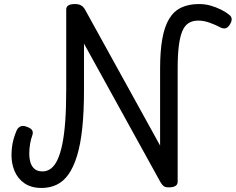

<svg xmlns="http://www.w3.org/2000/svg" viewBox="-20 -914 1168 951"><path d="M186 17Q135 17 101.5 -6Q68 -29 52.5 -66Q37 -103 37 -143Q37 -178 43 -207Q49 -236 63 -269Q70 -283 82 -288Q94 -293 110 -287Q131 -280 138 -270.5Q145 -261 141 -247Q133 -225 129 -201Q125 -177 125 -153Q125 -129 131 -109Q137 -89 151.5 -77Q166 -65 191 -65Q213 -65 231.5 -78.5Q250 -92 264 -121Q278 -150 288 -197Q298 -244 303 -311.5Q308 -379 308 -468V-867Q308 -881 319 -887.5Q330 -894 352 -894Q370 -894 382 -887Q394 -880 402 -865L773 -193V-574Q773 -661 784 -722Q795 -783 818 -821Q841 -859 878 -876.5Q915 -894 966 -894Q995 -894 1022 -886.5Q1049 -879 1073.5 -867Q1098 -855 1116 -840Q1128 -831 1127.5 -817.5Q1127 -804 1116 -789Q1107 -775 1094.5 -773.5Q1082 -772 1068 -780Q1050 -790 1020 -801Q990 -812 962 -812Q935 -812 915.5 -800.5Q896 -789 884 -762Q872 -735 866 -689Q860 -643 860 -574V-14Q860 0 849 7Q838 14 816 14Q806 14 799 12Q792 10 786 3.5Q780 -3 773 -15L396 -698V-467Q396 -360 387.5 -279.5Q379 -199 361.5 -142Q344 -85 319 -50Q294 -15 260.5 1Q227 17 186 17Z"/></svg>

Font: Playwrite HR Lijeva
Style: Regular
Weight: 400
Designer: Veronika Burian, José Scaglione
Foundry: TypeTogether
Version: Version 1.002